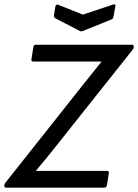

<svg xmlns="http://www.w3.org/2000/svg" viewBox="-29 -860 633 880"><path d="M-1 0Q-5 0 -7 -2Q-9 -4 -9 -8L-9 -10Q-9 -14 -7.5 -17Q-6 -20 -3 -24L359 -481Q378 -505 397.5 -529Q417 -553 436 -577V-578Q408 -578 381 -578Q354 -578 326 -578H123Q119 -578 116.5 -581Q114 -584 115 -588L124 -645Q126 -655 135 -655H576Q584 -655 584 -646L584 -644Q584 -641 582.5 -638Q581 -635 578 -631L215 -174Q196 -150 176 -126Q156 -102 136 -78V-77Q166 -77 196 -77Q226 -77 256 -77H461Q466 -77 468.5 -74.5Q471 -72 470 -67L461 -10Q460 -6 457 -3Q454 0 449 0ZM489 -839Q494 -841 497.5 -839.5Q501 -838 500 -833L491 -783Q490 -779 488.5 -776Q487 -773 482 -771L351 -718Q344 -715 337 -718L225 -776Q217 -781 218 -789L225 -831Q227 -842 238 -838L351 -793Z"/></svg>

Font: Sofia Sans Hairline
Style: Italic
Weight: 1
Italic angle: -9°
Designer: Botio Nikoltchev, Ani Petrova
Foundry: lettersoup
Version: Version 4.102